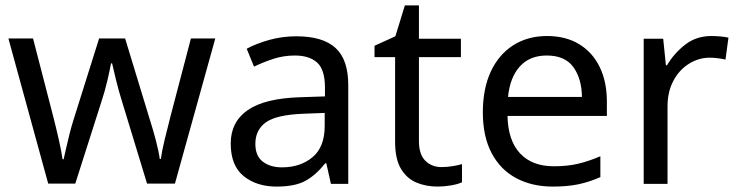

<svg xmlns="http://www.w3.org/2000/svg" viewBox="-20 -679 2725 709"><path d="M431 -303Q418 -344 408.5 -383.5Q399 -423 394 -445H390Q386 -423 377 -383.5Q368 -344 354 -302L258 -1H158L11 -537H102L176 -251Q187 -208 197 -164Q207 -120 211 -91H215Q219 -108 224.5 -133Q230 -158 237 -185.5Q244 -213 251 -235L346 -537H442L534 -235Q545 -201 555.5 -161Q566 -121 570 -92H574Q577 -117 587.5 -161Q598 -205 610 -251L685 -537H775L626 -1H523Z M1074 -545Q1172 -545 1219 -502Q1266 -459 1266 -365V0H1202L1185 -76H1181Q1146 -32 1107.5 -11Q1069 10 1001 10Q928 10 880 -28.5Q832 -67 832 -149Q832 -229 895 -272.5Q958 -316 1089 -320L1180 -323V-355Q1180 -422 1151 -448Q1122 -474 1069 -474Q1027 -474 989 -461.5Q951 -449 918 -433L891 -499Q926 -518 974 -531.5Q1022 -545 1074 -545ZM1100 -259Q1000 -255 961.5 -227Q923 -199 923 -148Q923 -103 950.5 -82Q978 -61 1021 -61Q1089 -61 1134 -98.5Q1179 -136 1179 -214V-262Z M1611 -62Q1631 -62 1652 -65.5Q1673 -69 1686 -73V-6Q1672 1 1646 5.5Q1620 10 1596 10Q1554 10 1518.5 -4.5Q1483 -19 1461 -55Q1439 -91 1439 -156V-468H1363V-510L1440 -545L1475 -659H1527V-536H1682V-468H1527V-158Q1527 -109 1550.5 -85.5Q1574 -62 1611 -62Z M2000 -546Q2069 -546 2118.5 -516Q2168 -486 2194.5 -431.5Q2221 -377 2221 -304V-251H1854Q1856 -160 1900.5 -112.5Q1945 -65 2025 -65Q2076 -65 2115.5 -74.5Q2155 -84 2197 -102V-25Q2156 -7 2116 1.5Q2076 10 2021 10Q1945 10 1886.5 -21Q1828 -52 1795.5 -113.5Q1763 -175 1763 -264Q1763 -352 1792.5 -415Q1822 -478 1875.5 -512Q1929 -546 2000 -546ZM1999 -474Q1936 -474 1899.5 -433.5Q1863 -393 1856 -321H2129Q2128 -389 2097 -431.5Q2066 -474 1999 -474Z M2607 -546Q2622 -546 2639.5 -544.5Q2657 -543 2670 -540L2659 -459Q2646 -462 2630.5 -464Q2615 -466 2601 -466Q2560 -466 2524 -443.5Q2488 -421 2466.5 -380.5Q2445 -340 2445 -286V0H2357V-536H2429L2439 -438H2443Q2469 -482 2510 -514Q2551 -546 2607 -546Z"/></svg>

Font: Noto Sans Tifinagh Air
Style: Regular
Weight: 400
Designer: JamraPatel
Foundry: JamraPatel LLC
Version: Version 2.006; ttfautohint (v1.8.4.7-5d5b)